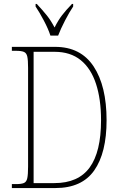

<svg xmlns="http://www.w3.org/2000/svg" viewBox="-20 -951 609 971"><path d="M40 0V-20H62Q88 -20 101 -25.5Q114 -31 118 -50Q122 -69 122 -109V-608Q122 -647 118 -665Q114 -683 101 -688.5Q88 -694 62 -694H40V-714H259Q388 -714 453.5 -615Q519 -516 519 -343Q519 -178 456.5 -89Q394 0 260 0ZM255 -25Q376 -25 433.5 -104Q491 -183 491 -343Q491 -449 465.5 -527Q440 -605 388 -647Q336 -689 256 -689H150V-25ZM235 -771Q224 -805 201.5 -847.5Q179 -890 160 -918V-931H166Q196 -899 216.5 -873.5Q237 -848 256 -812Q274 -848 293.5 -873.5Q313 -899 344 -931H350V-918Q331 -890 309 -847.5Q287 -805 274 -771Z"/></svg>

Font: Noto Serif Armenian Condensed Thin
Style: Regular
Weight: 100
Width: 3
Designer: Monotype Design Team
Foundry: Monotype Imaging Inc.
Version: Version 2.008; ttfautohint (v1.8.4.7-5d5b)